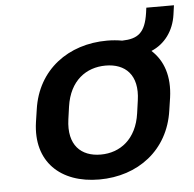

<svg xmlns="http://www.w3.org/2000/svg" viewBox="-50 -719 788 781"><g transform="rotate(-5 344.0 -329.0)"><path d="M324.7 10.7C482.9 10.7 609.4 -84 632.3 -244.1L640.1 -295.9C652.3 -381.8 629.4 -448.2 581.1 -491.7C636.2 -514.6 673.8 -565.4 683.1 -630.4L688.5 -668.9H575.7L572.8 -647.9C561 -567.4 530.8 -545.4 466.3 -543.9C446.8 -547.4 426.3 -549.3 404.8 -549.3C246.6 -549.3 118.7 -456.1 95.7 -295.9L87.9 -244.1C64.9 -84 166.5 10.7 324.7 10.7ZM339.4 -89.8C259.3 -89.8 205.6 -139.2 220.2 -244.1L227.5 -295.9C242.7 -400.4 310.5 -448.7 390.1 -448.7C469.7 -448.7 523.4 -399.9 508.3 -295.9L501 -244.1C486.3 -139.6 418.5 -89.8 339.4 -89.8Z"/></g></svg>

Font: Winston SemiBold
Style: Italic
Weight: 600
Italic angle: -8.13011°
Designer: Vernon Adams, Kim Jin-seong, David Berlow, Cristiano Sobral
Foundry: The Winston Project Authors
Version: Version 3.004